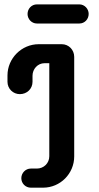

<svg xmlns="http://www.w3.org/2000/svg" viewBox="-20 -868 457 888"><path d="M130.4 -517.6C130.4 -548.8 154.3 -575.7 186 -575.7H208V-145.5C208 -113.3 182.6 -88.4 150.4 -88.4H122.6C98.1 -88.4 78.6 -67.9 78.6 -43.9C78.6 -19.5 98.1 0 122.6 0H179.2C258.8 0 323.2 -64.9 323.2 -144.5V-605C323.2 -637.7 297.9 -663.6 265.6 -663.6H159.2C80.1 -663.6 14.6 -598.6 14.6 -519V-489.7C14.6 -457.5 40.5 -432.6 71.8 -432.6C105 -432.6 130.4 -457.5 130.4 -489.7ZM390.1 -803.7C390.1 -827.1 371.1 -847.7 347.2 -847.7H150.4C126.5 -847.7 107.4 -828.1 107.4 -803.2C107.4 -779.8 126.5 -759.3 150.4 -759.3H347.2C371.1 -759.3 390.1 -778.8 390.1 -803.7Z"/></svg>

Font: Supermercado One
Style: Regular
Weight: 400
Designer: James Grieshaber
Foundry: James Grieshaber
Version: Version 1.002